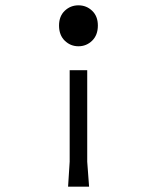

<svg xmlns="http://www.w3.org/2000/svg" viewBox="-20 -518 590 722"><path d="M315 184 308 90V-254H242V90L236 184ZM202 -422Q202 -386 223.5 -365Q245 -344 275 -344Q305 -344 326.5 -365Q348 -386 348 -422Q348 -457 326.5 -477.5Q305 -498 275 -498Q245 -498 223.5 -477.5Q202 -457 202 -422Z"/></svg>

Font: Codetta
Style: Regular
Weight: 400
Italic angle: -11°
Designer: Ulrich Proeller
Foundry: PROSA GmbH
Version: Version 2.00;September 29, 2018;FontCreator 11.5.0.2427 64-b